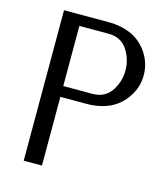

<svg xmlns="http://www.w3.org/2000/svg" viewBox="-106 -781 744 863"><g transform="rotate(15 266.0 -350.0)"><path d="M85 0ZM169.9 -319.8V0H85V-700.2H290Q418.5 -700.2 476.6 -611.3Q506.8 -564.9 506.8 -509.8Q506.8 -455.1 475.6 -408.2Q417 -319.8 290 -319.8ZM169.9 -649.9V-370.1H305.2Q365.7 -370.1 395.5 -418Q421.9 -460.4 421.9 -509.8Q421.9 -559.1 395.5 -602.1Q366.2 -649.9 305.2 -649.9Z"/></g></svg>

Font: Pfennig
Style: Medium
Weight: 500
Version: Version 20120410 ; ttfautohint (v0.8)